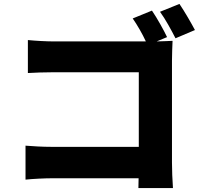

<svg xmlns="http://www.w3.org/2000/svg" viewBox="-20 -895 1040 978"><path d="M856 -586C856 -619 858 -663 859 -687C846 -686 809 -685 778 -684L831 -706C814 -742 780 -803 754 -841L656 -801C679 -768 705 -723 723 -684H254C218 -684 162 -687 122 -691V-523C153 -525 209 -527 254 -527H687V-147H242C195 -147 149 -150 110 -153V20C146 16 209 13 247 13H686L685 63H861C858 24 856 -33 856 -67ZM795 -835C823 -797 853 -741 874 -700L973 -742C955 -776 920 -837 894 -875Z"/></svg>

Font: Noto Sans T Chinese Black
Style: Bold
Weight: 900
Designer: Ryoko NISHIZUKA (kana & ideographs); Paul D. Hunt (Latin, Greek & Cyrillic); Wenlong ZHANG (bopomofo); Sandoll Communica
Foundry: Adobe Systems Incorporated
Version: Version 1.000;PS 1;hotconv 1.0.78;makeotf.lib2.5.61930